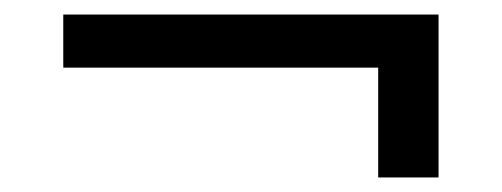

<svg xmlns="http://www.w3.org/2000/svg" viewBox="-20 -365 690 264"><path d="M500 -121V-345H583V-121ZM67 -272V-345H583V-272Z"/></svg>

Font: Azeret Mono Light
Style: Regular
Weight: 300
Designer: Martin Vácha
Foundry: Displaay
Version: Version 1.002